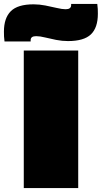

<svg xmlns="http://www.w3.org/2000/svg" viewBox="-62 -957 518 977"><path d="M59 0V-700H336V0ZM-39 -746Q-41 -759 -41.5 -771.5Q-42 -784 -42 -796Q-42 -865 -7 -900Q28 -935 109 -935Q138 -935 169 -929Q200 -923 227 -916.5Q254 -910 272 -910Q300 -910 300 -931Q300 -935 300 -937H433Q435 -924 435.5 -911.5Q436 -899 436 -887Q436 -816 400.5 -782Q365 -748 284 -748Q254 -748 223.5 -754Q193 -760 167 -766.5Q141 -773 122 -773Q94 -773 94 -753Q94 -751 94 -749Q94 -747 94 -746Z"/></svg>

Font: Georama Extended Black
Style: Regular
Weight: 900
Width: 7
Designer: Jean-Baptiste Levee
Foundry: Production Type
Version: Version 1.000